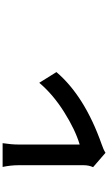

<svg xmlns="http://www.w3.org/2000/svg" viewBox="317 -1128 865 1540"><g transform="rotate(-90 750.0 -357.5)"><path d="M294.9 55.7 179.7 -43.9Q195.3 -78.1 195.3 -118.2V-643.6Q195.3 -703.1 181.6 -769.5H372.1Q361.3 -697.3 361.3 -643.6V-151.4Q481.4 -187.5 623 -276.9Q764.6 -366.2 856.4 -475.6L942.4 -337.9Q749 -111.3 364.3 24.4Q320.3 39.1 294.9 55.7Z"/></g></svg>

Font: Bpmf Zihi Sans Heavy
Style: Heavy
Weight: 900
Foundry: But Ko
Version: Version 1.320